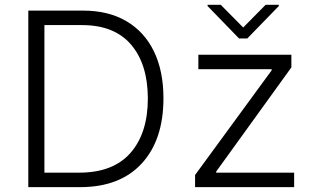

<svg xmlns="http://www.w3.org/2000/svg" viewBox="-20 -771 1288 791"><path d="M309.7 0H96.6V-727.3H322.4Q426.5 -727.3 500.5 -683.9Q574.6 -640.6 614 -559.7Q653.4 -478.7 653.4 -365.4Q653.1 -193.9 563.4 -96.9Q473.7 0 309.7 0ZM163 -59.7H305.8Q446.4 -59.7 517.8 -141.3Q589.1 -223 589.1 -365.4Q588.8 -506.7 519.9 -587.2Q451 -667.6 318.5 -667.6H163ZM783.7 0V-50.1L1099.1 -481.2V-485.8H797.2V-545.5H1180.4V-493.3L870.7 -64.3V-59.7H1191.8V0ZM889.6 -751.1 981.9 -657.7 1074.2 -751.1H1128.6V-746.1L998.9 -612.6H964.8L835.2 -746.1V-751.1Z"/></svg>

Font: Inter UI Light
Style: Regular
Weight: 300
Designer: Rasmus Andersson
Foundry: rsms
Version: 3.2;8d6f07862